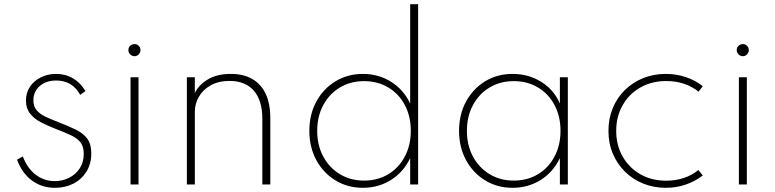

<svg xmlns="http://www.w3.org/2000/svg" viewBox="-20 -881 3702 917"><path d="M242.5 16Q179.5 16 132.2 -19Q85 -54 61.5 -118.5L89 -134Q109.5 -78.5 149.8 -47.2Q190 -16 242 -16Q279 -16 310.5 -32Q342 -48 361 -77.2Q380 -106.5 380 -146.5Q380 -182 363.8 -202Q347.5 -222 316.8 -236Q286 -250 242 -267Q208.5 -280 176.8 -296.2Q145 -312.5 124.5 -337.5Q104 -362.5 104 -401.5Q104 -438 123 -466.5Q142 -495 174.8 -511.5Q207.5 -528 248.5 -528Q293 -528 329.2 -506.5Q365.5 -485 388 -446L363 -428Q325.5 -496.5 248.5 -496.5Q200.5 -496.5 170 -470.2Q139.5 -444 139.5 -402Q139.5 -372.5 155.5 -354Q171.5 -335.5 199 -322.8Q226.5 -310 260.5 -297Q308 -278.5 342.8 -261.5Q377.5 -244.5 396.8 -218.8Q416 -193 416 -148Q416 -98.5 393 -61.5Q370 -24.5 330.8 -4.2Q291.5 16 242.5 16Z M603.5 0V-512H641.5V0ZM622.5 -612.5Q614.5 -612.5 607.8 -616.5Q601 -620.5 597 -627.2Q593 -634 593 -642Q593 -650 597 -656.5Q601 -663 607.8 -666.8Q614.5 -670.5 622.5 -670.5Q630.5 -670.5 636.8 -666.8Q643 -663 647 -656.5Q651 -650 651 -642Q651 -634 647 -627.2Q643 -620.5 636.8 -616.5Q630.5 -612.5 622.5 -612.5Z M872.5 0V-512H910.5V-436.5Q927.5 -473.5 971.2 -500.8Q1015 -528 1083 -528Q1142.5 -528 1184.5 -504Q1226.5 -480 1248.8 -433Q1271 -386 1271 -317.5V0H1233V-312Q1233 -401.5 1192.2 -448Q1151.5 -494.5 1076.5 -494.5Q1024 -494.5 986.8 -473.8Q949.5 -453 930 -419.2Q910.5 -385.5 910.5 -347V0Z M1713 16Q1640.5 16 1582.5 -19.2Q1524.5 -54.5 1491 -116Q1457.5 -177.5 1457.5 -256Q1457.5 -335 1491 -396.2Q1524.5 -457.5 1582.5 -492.8Q1640.5 -528 1713.5 -528Q1788 -528 1848 -490.2Q1908 -452.5 1939 -386.5V-861H1977V0H1939V-126Q1907.5 -59.5 1847.8 -21.8Q1788 16 1713 16ZM1718.5 -18.5Q1784 -18.5 1834.2 -48.8Q1884.5 -79 1913.2 -133Q1942 -187 1942 -256Q1942 -325.5 1913.5 -379.2Q1885 -433 1834.5 -463.2Q1784 -493.5 1718.5 -493.5Q1654 -493.5 1603.5 -463.2Q1553 -433 1524 -379.2Q1495 -325.5 1495 -256Q1495 -187 1524 -133.2Q1553 -79.5 1603.5 -49Q1654 -18.5 1718.5 -18.5Z M2428 16Q2355.5 16 2297.5 -19.2Q2239.5 -54.5 2206 -116Q2172.5 -177.5 2172.5 -256Q2172.5 -335 2206 -396.2Q2239.5 -457.5 2297.2 -492.8Q2355 -528 2428 -528Q2504 -528 2564.8 -490.2Q2625.5 -452.5 2654 -386.5V-512H2692V0H2654V-126Q2622.5 -59.5 2562.8 -21.8Q2503 16 2428 16ZM2433.5 -18.5Q2499 -18.5 2549.2 -48.8Q2599.5 -79 2628.2 -133Q2657 -187 2657 -256Q2657 -325.5 2628.5 -379.2Q2600 -433 2549.5 -463.2Q2499 -493.5 2433.5 -493.5Q2369 -493.5 2318.5 -463.2Q2268 -433 2239 -379.2Q2210 -325.5 2210 -256Q2210 -187 2239 -133.2Q2268 -79.5 2318.5 -49Q2369 -18.5 2433.5 -18.5Z M3160 16Q3102.5 16 3052.5 -4Q3002.5 -24 2965.2 -60.8Q2928 -97.5 2907 -147Q2886 -196.5 2886 -256Q2886 -315.5 2906.8 -365.2Q2927.5 -415 2965 -451.5Q3002.5 -488 3052.2 -508Q3102 -528 3160 -528Q3211 -528 3256.5 -512.5Q3302 -497 3336.5 -469L3316.5 -443Q3252.5 -494 3162 -494Q3092.5 -494 3038.5 -463.2Q2984.5 -432.5 2953.8 -378.5Q2923 -324.5 2923 -256Q2923 -188 2953.5 -134Q2984 -80 3038 -49Q3092 -18 3162.5 -18Q3206.5 -18 3245.8 -31Q3285 -44 3315.5 -69L3336.5 -43Q3301 -15.5 3256 0.2Q3211 16 3160 16Z M3509 0V-512H3547V0ZM3528 -612.5Q3520 -612.5 3513.2 -616.5Q3506.5 -620.5 3502.5 -627.2Q3498.5 -634 3498.5 -642Q3498.5 -650 3502.5 -656.5Q3506.5 -663 3513.2 -666.8Q3520 -670.5 3528 -670.5Q3536 -670.5 3542.2 -666.8Q3548.5 -663 3552.5 -656.5Q3556.5 -650 3556.5 -642Q3556.5 -634 3552.5 -627.2Q3548.5 -620.5 3542.2 -616.5Q3536 -612.5 3528 -612.5Z"/></svg>

Font: Spartan Thin ExtraLight
Style: Regular
Weight: 250
Version: Version 1.004